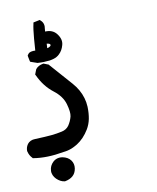

<svg xmlns="http://www.w3.org/2000/svg" viewBox="-119 -493 702 858"><g transform="rotate(-10 231.5 -64.5)"><path d="M104.5 300.8Q85.4 298.3 68.8 282.2Q64.9 278.3 61.8 273.9Q58.6 269.5 56.4 264.4Q54.2 259.3 53.2 253.9Q52.2 248.5 52.7 243.2Q53.7 221.2 70.8 205.1Q76.7 199.7 83.7 196.5Q90.8 193.4 98.4 192.6Q106 191.9 114.3 193.4Q138.2 198.2 150.4 214.4Q162.6 231 159.2 252.4Q155.8 273.4 142.1 285.2Q129.4 296.4 107.4 300.8H106ZM122.1 170.9Q45.9 184.6 -14.2 174.8L-17.6 174.3L-19.5 171.9Q-32.2 159.2 -36.6 140.1L-37.1 138.7V137.7Q-37.1 121.1 -28.3 108.9V108.4Q-22 100.1 -12.9 95.9Q-3.9 91.8 6.8 91.8Q57.1 89.8 82 87.4Q106.9 85 130.9 79.6Q151.4 75.2 163.1 59.1Q175.3 41 180.7 20Q185.1 0.5 174.3 -37.1Q163.6 -74.2 126 -103Q84 -135.3 59.6 -188.5L57.6 -191.9L59.1 -195.8L65.9 -213.4L66.9 -214.8L67.9 -216.3Q78.6 -229.5 100.1 -233.4L102.5 -233.9L105 -232.9L122.6 -226.1L125 -225.1L126.5 -223.1Q173.3 -170.4 215.8 -122.1Q230.5 -105.5 240.7 -87.2Q251 -68.8 256.6 -49.6Q262.2 -30.3 263.2 -9.8Q263.7 5.4 262.7 19Q261.7 32.7 259.3 45.2Q256.8 57.6 252.4 68.8Q248 80.1 242.2 89.8Q219.2 127.9 186.5 148.4Q181.6 151.4 177 153.8Q172.4 156.2 168 158.4Q163.6 160.6 158.9 162.4Q154.3 164.1 149.7 165.5Q145 167 140.4 168Q135.7 168.9 131.3 169.7Q127 170.4 122.1 170.9ZM75.7 -241.7 50.3 -250.5 45.4 -252.4 43.9 -257.8 40 -277.3 39.6 -281.7 42 -285.2 45.9 -290 47.4 -291.5 48.8 -292.5Q58.6 -298.3 76.7 -297.4Q78.6 -328.1 80.6 -350.8Q82.5 -373.5 84.7 -389.9Q86.9 -406.2 89.4 -416.5L90.3 -422.4L96.7 -423.8L115.2 -427.7L120.1 -428.7L123.5 -425.3Q132.3 -418 135.3 -407.5Q138.2 -397 135.7 -385.3L134.8 -373.5Q168.5 -375.5 186.5 -352.5Q207 -326.2 199.7 -300.8Q193.4 -276.9 177.7 -262.2Q172.4 -256.8 165.5 -252.9Q158.7 -249 150.6 -246.6Q142.6 -244.1 133.8 -242.7Q120.6 -241.2 106.7 -240.7Q92.8 -240.2 78.6 -241.2H77.1ZM134.8 -299.3Q141.6 -301.8 144.8 -304.4Q147.9 -307.1 148.2 -308.6Q148.4 -310.1 147.9 -312Q147.9 -313 147 -314.2Q146 -315.4 142.3 -316.9Q138.7 -318.4 132.3 -318.8L131.3 -298.8Z"/></g></svg>

Font: NaikaiFont
Style: Bold
Weight: 700
Version: Version 1.89